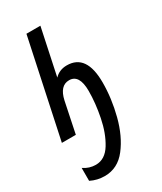

<svg xmlns="http://www.w3.org/2000/svg" viewBox="-196 -607 773 917"><g transform="rotate(-30 190.5 -148.0)"><path d="M99 240Q171 240 218.5 178.5Q266 117 289.5 26Q313 -65 313 -153Q313 -309 205 -309Q164 -309 137 -281L191 -536H114L0 0H77L112 -169Q128 -242 179 -242Q235 -242 235 -151Q235 -84 220 -9Q205 66 172.5 119Q140 172 89 172Q53 172 22 151V222Q58 240 99 240Z"/></g></svg>

Font: Noto Sans UI Condensed
Style: Italic
Weight: 400
Width: 3
Italic angle: -12°
Designer: Monotype Design Team
Foundry: Monotype Imaging Inc.
Version: Version 1.901